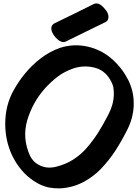

<svg xmlns="http://www.w3.org/2000/svg" viewBox="-20 -1046 797 1093"><path d="M354.5 -809.6Q411.1 -837.9 467.8 -865.2Q523.4 -892.6 580.1 -919.9Q587.9 -923.8 591.8 -929.7Q595.7 -935.5 596.7 -942.4Q601.6 -970.7 570.3 -1002.9Q548.8 -1026.4 529.3 -1026.4Q521.5 -1026.4 514.6 -1023.4Q459 -995.1 402.3 -967.8Q345.7 -940.4 290 -913.1Q282.2 -909.2 278.3 -903.3Q273.4 -897.5 272.5 -890.6Q268.6 -863.3 298.8 -830.1Q330.1 -797.9 354.5 -809.6ZM627.9 -504.9Q626 -448.2 595.7 -391.6Q566.4 -335 538.1 -290Q509.8 -246.1 474.6 -205.1Q439.5 -164.1 393.6 -135.7Q353.5 -110.4 298.8 -96.7Q244.1 -83 199.2 -108.4Q183.6 -116.2 171.9 -128.9Q159.2 -142.6 151.4 -158.2Q105.5 -258.8 134.8 -360.4Q165 -461.9 233.4 -540Q266.6 -577.1 306.6 -608.4Q346.7 -638.7 394.5 -655.3Q452.1 -675.8 513.7 -662.1Q575.2 -648.4 607.4 -591.8Q620.1 -571.3 625 -549.8Q628.9 -527.3 627.9 -504.9ZM623 -705.1Q561.5 -761.7 480.5 -780.3Q399.4 -798.8 321.3 -773.4Q261.7 -752 211.9 -713.9Q161.1 -674.8 122.1 -627Q86.9 -584 60.5 -537.1Q33.2 -490.2 20.5 -436.5Q9.8 -389.6 9.8 -340.8Q9.8 -294.9 19.5 -248Q41 -151.4 102.5 -78.1Q132.8 -42 172.9 -15.6Q212.9 11.7 258.8 21.5Q286.1 26.4 313.5 26.4Q335.9 26.4 358.4 22.5Q408.2 14.6 453.1 -8.8Q511.7 -40 555.7 -85.9Q599.6 -131.8 635.7 -186.5Q672.9 -244.1 705.1 -308.6Q737.3 -372.1 741.2 -442.4Q741.2 -450.2 741.2 -459Q741.2 -525.4 711.9 -586.9Q677.7 -655.3 623 -705.1Z"/></svg>

Font: TroubleSide
Style: Comic
Weight: 400
Designer: Koroletov
Version: 1_5